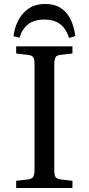

<svg xmlns="http://www.w3.org/2000/svg" viewBox="-20 -942 444 962"><path d="M61 0V-36L122 -43Q140 -46 146.5 -56Q153 -66 153 -94V-620Q153 -645 146.5 -655Q140 -665 120 -667L61 -674V-710H343V-674L282 -667Q264 -665 258 -654.5Q252 -644 252 -616V-90Q252 -65 258 -55.5Q264 -46 284 -43L343 -36V0ZM206 -922Q255 -922 286.5 -900.5Q318 -879 335 -842.5Q352 -806 357 -761L326 -752Q311 -799 281 -821.5Q251 -844 201 -844Q150 -844 119.5 -819Q89 -794 78 -753L48 -760Q52 -801 70.5 -838Q89 -875 122.5 -898.5Q156 -922 206 -922Z"/></svg>

Font: Literata 36pt
Style: Regular
Weight: 400
Designer: Latin by Veronika Burian and Jose Scaglione. Greek by Irene Vlachou. Cyrillic by Vera Evstafieva.
Foundry: TypeTogether
Version: Version 3.002